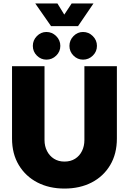

<svg xmlns="http://www.w3.org/2000/svg" viewBox="-20 -1085 752 1117"><path d="M463 -738Q431 -738 407.5 -761.5Q384 -785 384 -818Q384 -851 407.5 -875Q431 -899 463 -899Q496 -899 520 -875Q544 -851 544 -818Q544 -785 520 -761.5Q496 -738 463 -738ZM250 -738Q218 -738 194.5 -761.5Q171 -785 171 -818Q171 -851 194.5 -875Q218 -899 250 -899Q283 -899 307 -875Q331 -851 331 -818Q331 -785 307 -761.5Q283 -738 250 -738ZM355 12Q266 12 197.5 -23.5Q129 -59 89.5 -124.5Q50 -190 50 -279V-700H239V-270Q239 -235 253.5 -206.5Q268 -178 294 -161.5Q320 -145 355 -145Q391 -145 417 -161.5Q443 -178 457 -206.5Q471 -235 471 -270V-700H660V-279Q660 -190 621 -124.5Q582 -59 513.5 -23.5Q445 12 355 12ZM277 -933 185 -1065H314L354 -1000L397 -1065H524L434 -933Z"/></svg>

Font: MuseoModerno Thin ExtraBold
Style: Regular
Weight: 800
Version: Version 1.002